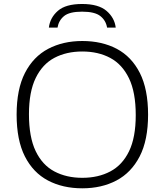

<svg xmlns="http://www.w3.org/2000/svg" viewBox="-20 -960 848 988"><path d="M403.5 9Q303 9 226.8 -31.2Q150.5 -71.5 108 -155.2Q65.5 -239 65.5 -370Q65.5 -501 108.5 -584.8Q151.5 -668.5 228 -708.8Q304.5 -749 403.5 -749Q504.5 -749 580.8 -708.8Q657 -668.5 699.5 -584.8Q742 -501 742 -370Q742 -239 698.8 -155.2Q655.5 -71.5 579.2 -31.2Q503 9 403.5 9ZM403.5 -45Q485.5 -45 547.5 -77.8Q609.5 -110.5 644 -181.5Q678.5 -252.5 678.5 -367.5Q678.5 -485 643.8 -557Q609 -629 547.2 -662Q485.5 -695 403.5 -695Q322 -695 260.2 -662.5Q198.5 -630 163.8 -558.8Q129 -487.5 129 -372.5Q129 -254.5 163.5 -182.5Q198 -110.5 260 -77.8Q322 -45 403.5 -45ZM231.5 -818Q237.5 -869 277.8 -904.2Q318 -939.5 402.5 -939.5Q487 -939.5 528.2 -904Q569.5 -868.5 575.5 -818H531Q525 -854.5 496.5 -877.2Q468 -900 402.5 -900Q337 -900 309.5 -877.2Q282 -854.5 276 -818Z"/></svg>

Font: Encode Sans Expanded Light
Style: Regular
Weight: 300
Width: 7
Designer: Multiple Designers
Foundry: Impallari Type
Version: Version 3.000; ttfautohint (v1.8.3) -l 8 -r 50 -G 200 -x 14 